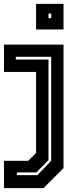

<svg xmlns="http://www.w3.org/2000/svg" viewBox="-28 -770 410 990"><path d="M-7.5 200V59H118L158 18.5V-399H-7.5V-540H299.5V97L196.5 200ZM59 133H165L236 59V-477H53.5V-463H222V55L160 119H59ZM158 -618V-750H299.5V-618ZM222 -676H236V-700H222Z"/></svg>

Font: Tourney Thin
Style: Bold
Weight: 700
Version: Version 1.015